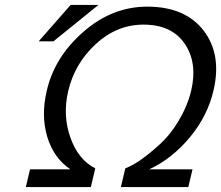

<svg xmlns="http://www.w3.org/2000/svg" viewBox="-20 -760 898 780"><path d="M267 -740H380L197 -592H137ZM489 -76Q517 -87 548 -108Q583 -132 625 -170Q671 -211 705 -268Q742 -330 757 -393Q783 -506 730 -583Q677 -660 563 -660Q454 -660 368 -580Q283 -501 257 -390Q234 -291 266 -201Q298 -111 367 -76L349 0H85L102 -72H266Q198 -118 172 -204Q146 -291 170 -391Q201 -528 319 -631Q436 -733 578 -733Q732 -733 807 -636Q881 -540 848 -395Q824 -290 752 -203Q679 -115 586 -72H762L745 0H471Z"/></svg>

Font: Miedinger
Style: Italic
Weight: 400
Italic angle: -13°
Version: Version 001.000